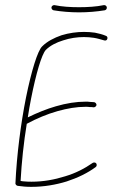

<svg xmlns="http://www.w3.org/2000/svg" viewBox="-20 -722 438 746"><path d="M387 -682C392 -683 396 -688 395 -694C394 -699 389 -703 383 -702C354 -696 320 -694 287 -694C254 -694 221 -696 192 -702C187 -703 181 -699 180 -694C179 -689 183 -683 188 -682C218 -677 253 -674 287 -674C322 -674 356 -677 387 -682ZM40 -10V-9C40 -8 40 -8 40 -8C40 -7 41 -7 41 -6C41 -5 42 -5 42 -4C42 -4 42 -4 43 -3C44 -2 44 -2 45 -2V-1C46 -1 46 -1 47 -1C47 0 47 0 48 0C57 1 66 2 75 3C85 4 94 4 103 4C150 4 197 -4 239 -17C282 -31 321 -50 352 -73C356 -76 357 -82 354 -87C351 -91 345 -92 340 -89C310 -68 274 -49 233 -37C192 -24 148 -16 103 -16C94 -16 85 -16 77 -17C71 -17 66 -18 60 -19C64 -91 72 -168 84 -241C123 -262 164 -279 203 -290C242 -301 278 -307 312 -307C318 -307 324 -307 329 -306C334 -306 339 -306 344 -305C349 -305 354 -309 355 -314C355 -319 351 -324 346 -325C341 -325 336 -326 330 -326C325 -327 319 -327 312 -327C277 -327 238 -321 197 -309C162 -299 125 -284 88 -266C92 -291 96 -316 101 -340C120 -436 142 -511 158 -528C175 -545 199 -557 225 -565C252 -574 280 -578 306 -578C319 -578 332 -577 345 -575C358 -573 371 -569 385 -565C390 -563 396 -566 397 -571C399 -576 396 -582 391 -583C377 -589 363 -592 349 -595C335 -597 321 -598 306 -598C279 -598 248 -594 219 -585C190 -575 163 -561 144 -542C126 -525 102 -446 81 -343C61 -243 45 -120 40 -10Z"/></svg>

Font: Mistral SingleLine OTF-SVG Regular
Style: Regular
Weight: 300
Designer: François Chastanet, Élisa Garzelli, Anais Alves, Morgane Autin
Foundry: institut supérieur des arts et du design Toulouse / isdaT
Version: Version 1.000;hotconv 1.0.117;makeotfexe 2.5.65602 DEVELOPME